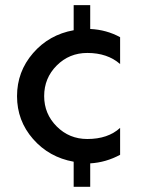

<svg xmlns="http://www.w3.org/2000/svg" viewBox="-20 -722 548 743"><path d="M317.9 -517.1Q248 -517.1 199.5 -468.5Q150.9 -419.9 150.9 -350.1Q150.9 -281.2 199.5 -232.7Q248 -184.1 317.9 -184.1Q397.9 -184.1 444.8 -227.1V-123Q389.6 -93.3 329.1 -89.8V1H265.1V-96.2Q169.9 -113.3 107.9 -184.1Q45.9 -254.9 45.9 -349.9Q45.9 -444.8 107.9 -516.4Q169.9 -587.9 265.1 -605V-702.1H329.1V-609.9Q392.1 -606.9 444.8 -578.1V-474.1Q396 -517.1 317.9 -517.1Z"/></svg>

Font: Oakes Grotesk
Style: Medium Italic
Weight: 500
Designer: Samuel Oakes
Foundry: Samuel Oakes
Version: Version 1.0 | wf-rip DC20170320